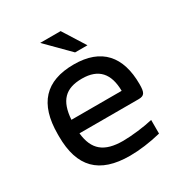

<svg xmlns="http://www.w3.org/2000/svg" viewBox="-163 -799 877 927"><g transform="rotate(-30 276.0 -335.5)"><path d="M508 -268C508 -422 434 -509 280 -509C122 -509 45 -425 45 -256V-244C45 -73 125 9 296 9C348 9 410 1 470 -14V-90C425 -79 351 -70 303 -70C198 -70 148 -111 138 -207H468C501 -207 508 -222 508 -268ZM137 -283C144 -385 187 -430 280 -430C373 -430 416 -379 417 -283ZM192 -680 315 -556H384L306 -680Z"/></g></svg>

Font: LT Wave Alt
Style: Regular
Weight: 400
Designer: Daniel Lyons
Version: Version 2.5 (Glyphs App)